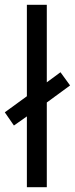

<svg xmlns="http://www.w3.org/2000/svg" viewBox="-37 -780 312 800"><path d="M75 0H158V-353L255 -424L215 -479L158 -437V-760H75V-379L-17 -312L21 -257L75 -295Z"/></svg>

Font: Noto Sans Telugu Condensed
Style: Regular
Weight: 400
Width: 3
Designer: Jelle Bosma - Monotype Design Team
Foundry: Monotype Imaging Inc.
Version: Version 2.005